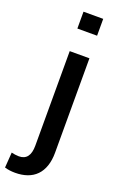

<svg xmlns="http://www.w3.org/2000/svg" viewBox="-225 -810 669 1071"><g transform="rotate(20 109.0 -274.5)"><path d="M189 -661.5H72V-761.5H189ZM20 213.5Q-14 213.5 -42 205L-35.5 114Q-27 116.5 -14.2 118.2Q-1.5 120 8.5 120Q75 120 75 33V-528.5H192V31.5Q192 77 180.2 111.2Q168.5 145.5 146.2 168.2Q124 191 92.2 202.2Q60.5 213.5 20 213.5Z"/></g></svg>

Font: Roberto Sans Medium
Style: Regular
Weight: 500
Designer: Google (font) & Cristiano Sobral (main changes)
Version: Version 1.000;October 12, 2021;FontCreator 14.0.0.2814 64-bi